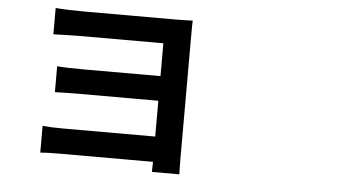

<svg xmlns="http://www.w3.org/2000/svg" viewBox="-50 -780 1600 887"><g transform="rotate(5 750.0 -336.0)"><path d="M682.6 21.5Q682.6 -7.8 683.6 -25.4H254.9Q190.4 -25.4 161.1 -22.5V-146.5Q198.2 -142.6 255.9 -142.6H683.6V-308.6H325.2Q254.9 -308.6 204.1 -306.6V-426.8Q244.1 -422.9 325.2 -422.9H683.6V-575.2H312.5Q258.8 -575.2 173.8 -572.3V-694.3Q224.6 -689.5 312.5 -689.5H729.5Q772.5 -689.5 809.6 -691.4Q808.6 -676.8 808.6 -615.2V-332V-48.8Q808.6 -39.1 809.1 -13.7Q809.6 11.7 809.6 21.5Z"/></g></svg>

Font: Bpmf GenSeki Gothic B
Style: B
Weight: 700
Foundry: But Ko
Version: Version 1.320